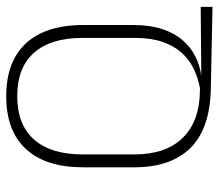

<svg xmlns="http://www.w3.org/2000/svg" viewBox="-63 -626 704 618"><g transform="rotate(-90 289.0 -317.0)"><path d="M576 15 310.5 9.5Q183 6.5 121.2 -56.5Q59.5 -119.5 59.5 -237V-402Q59.5 -521.5 118 -585.2Q176.5 -649 288.5 -649Q363 -649 414 -620.5Q465 -592 491.2 -536.8Q517.5 -481.5 517.5 -402V-240.5Q517.5 -187 504.8 -147.8Q492 -108.5 469.2 -82Q446.5 -55.5 417 -40.5Q387.5 -25.5 353.5 -21H347L576 -23ZM306 -25.5H314.5Q348 -31.5 377.5 -46Q407 -60.5 429 -85.2Q451 -110 463.5 -147Q476 -184 476 -235V-403.5Q476 -505 428.5 -559.2Q381 -613.5 288.5 -613.5Q196.5 -613.5 148.8 -559.2Q101 -505 101 -403.5V-236Q101 -135.5 154.2 -81Q207.5 -26.5 306 -25.5Z"/></g></svg>

Font: Anek Gujarati ExtraLight
Style: Regular
Weight: 250
Version: Version 1.003